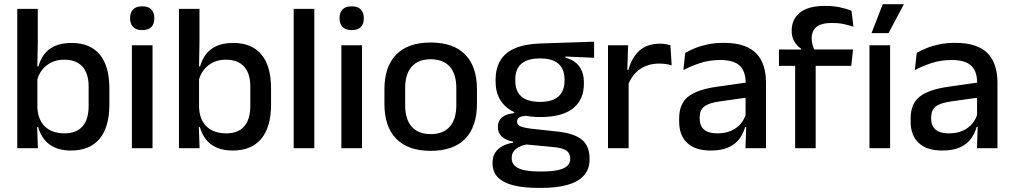

<svg xmlns="http://www.w3.org/2000/svg" viewBox="-20 -704 4812 912"><path d="M316.5 11Q273 11 241.5 -2.8Q210 -16.5 190.2 -41.8Q170.5 -67 161.5 -100.5H129L157.5 -193Q159.5 -152 176 -124.8Q192.5 -97.5 221 -84Q249.5 -70.5 286 -70.5Q342 -70.5 371.5 -103.2Q401 -136 401 -201V-292.5Q401 -355.5 371.2 -388Q341.5 -420.5 285 -420.5Q250.5 -420.5 224 -407.5Q197.5 -394.5 180.2 -372.2Q163 -350 156 -321.5L134.5 -388.5H162.5Q171 -419.5 189.2 -444.8Q207.5 -470 239.5 -485Q271.5 -500 320.5 -500Q408 -500 453.8 -445Q499.5 -390 499.5 -284.5V-207Q499.5 -100.5 453 -44.8Q406.5 11 316.5 11ZM160 0H62V-662H159.5V-506L157 -365.5L157.5 -348.5V-145.5L156 -114.5Z M704.5 0H606.5V-489H704.5ZM655.5 -561Q626.5 -561 612.2 -575.8Q598 -590.5 598 -616.5V-618.5Q598 -644.5 612.2 -659.2Q626.5 -674 655.5 -674Q684.5 -674 698.8 -659.2Q713 -644.5 713 -618.5V-616.5Q713 -590 698.8 -575.5Q684.5 -561 655.5 -561Z M1084.5 11Q1041 11 1009.5 -2.8Q978 -16.5 958.2 -41.8Q938.5 -67 929.5 -100.5H897L925.5 -193Q927.5 -152 944 -124.8Q960.5 -97.5 989 -84Q1017.5 -70.5 1054 -70.5Q1110 -70.5 1139.5 -103.2Q1169 -136 1169 -201V-292.5Q1169 -355.5 1139.2 -388Q1109.5 -420.5 1053 -420.5Q1018.5 -420.5 992 -407.5Q965.5 -394.5 948.2 -372.2Q931 -350 924 -321.5L902.5 -388.5H930.5Q939 -419.5 957.2 -444.8Q975.5 -470 1007.5 -485Q1039.5 -500 1088.5 -500Q1176 -500 1221.8 -445Q1267.5 -390 1267.5 -284.5V-207Q1267.5 -100.5 1221 -44.8Q1174.5 11 1084.5 11ZM928 0H830V-662H927.5V-506L925 -365.5L925.5 -348.5V-145.5L924 -114.5Z M1473 0H1375V-662H1473Z M1699.5 0H1601.5V-489H1699.5ZM1650.5 -561Q1621.5 -561 1607.2 -575.8Q1593 -590.5 1593 -616.5V-618.5Q1593 -644.5 1607.2 -659.2Q1621.5 -674 1650.5 -674Q1679.5 -674 1693.8 -659.2Q1708 -644.5 1708 -618.5V-616.5Q1708 -590 1693.8 -575.5Q1679.5 -561 1650.5 -561Z M2026 12.5Q1918 12.5 1862 -45Q1806 -102.5 1806 -210.5V-280Q1806 -387.5 1862 -444.8Q1918 -502 2026 -502Q2134 -502 2189.8 -444.8Q2245.5 -387.5 2245.5 -280V-210.5Q2245.5 -102.5 2189.8 -45Q2134 12.5 2026 12.5ZM2026 -67Q2085.5 -67 2116.5 -102.5Q2147.5 -138 2147.5 -204.5V-286Q2147.5 -352 2116.5 -387.2Q2085.5 -422.5 2026 -422.5Q1966.5 -422.5 1935.5 -387.2Q1904.5 -352 1904.5 -286V-204.5Q1904.5 -138 1935.5 -102.5Q1966.5 -67 2026 -67Z M2547 -148Q2444 -148 2389 -192Q2334 -236 2334 -317.5V-325.5Q2334 -377 2355.5 -414.8Q2377 -452.5 2424.2 -473.8Q2471.5 -495 2548 -497.5L2802 -506V-429.5L2666 -435.5V-430Q2695 -422.5 2714.2 -406.8Q2733.5 -391 2743.5 -367.5Q2753.5 -344 2753.5 -312V-306.5Q2753.5 -229.5 2701.2 -188.8Q2649 -148 2547 -148ZM2543 110.5H2555.5Q2598 110.5 2627.5 104.5Q2657 98.5 2672.8 85.5Q2688.5 72.5 2688.5 51V49.5Q2688.5 24 2670.5 11.2Q2652.5 -1.5 2608 -5.5L2467 -19L2491.5 -20Q2467.5 -16 2449.2 -7.8Q2431 0.5 2420.8 13.8Q2410.5 27 2410.5 46.5V47.5Q2410.5 70.5 2426.2 84.5Q2442 98.5 2471.8 104.5Q2501.5 110.5 2543 110.5ZM2553.5 188.5H2537Q2469.5 188.5 2420.8 176.8Q2372 165 2345.8 139.2Q2319.5 113.5 2319.5 71V69Q2319.5 40.5 2332.2 21Q2345 1.5 2367.2 -10.2Q2389.5 -22 2417 -26V-31Q2380.5 -38.5 2362.8 -55.8Q2345 -73 2345 -100.5V-101Q2345 -120 2353.5 -133.8Q2362 -147.5 2379.2 -155.8Q2396.5 -164 2422.5 -166.5V-177.5L2525.5 -152.5L2488 -154Q2458.5 -153.5 2447.2 -146.5Q2436 -139.5 2436 -126.5V-126Q2436 -111 2452.8 -103.8Q2469.5 -96.5 2509.5 -92L2628.5 -79Q2707.5 -70.5 2744 -40.5Q2780.5 -10.5 2780.5 50.5V53Q2780.5 100 2753.2 130Q2726 160 2675.2 174.2Q2624.5 188.5 2553.5 188.5ZM2545.5 -220Q2584 -220 2609.8 -231.2Q2635.5 -242.5 2648.5 -265Q2661.5 -287.5 2661.5 -320V-327.5Q2661.5 -359.5 2648.8 -381.5Q2636 -403.5 2610.8 -415Q2585.5 -426.5 2547 -426.5H2544.5Q2503 -426.5 2477 -414.2Q2451 -402 2439.2 -379.8Q2427.5 -357.5 2427.5 -327V-320Q2427.5 -287.5 2440.5 -265Q2453.5 -242.5 2479.8 -231.2Q2506 -220 2545.5 -220Z M2962 -295.5 2941 -372H2965Q2980.5 -430 3017 -463.2Q3053.5 -496.5 3116.5 -496.5Q3131.5 -496.5 3143.2 -494.2Q3155 -492 3164.5 -489L3170.5 -393.5Q3158.5 -397.5 3143.5 -399.8Q3128.5 -402 3111 -402Q3057.5 -402 3018.5 -374.5Q2979.5 -347 2962 -295.5ZM2966 0H2868V-489H2963.5L2959 -346.5L2966 -339.5Z M3618.5 0H3521L3525 -116L3521.5 -131V-285L3522 -309.5Q3522 -366 3493.2 -392.5Q3464.5 -419 3401 -419Q3349.5 -419 3305.5 -404.5Q3261.5 -390 3226 -371L3235 -453Q3255 -464.5 3282 -475.5Q3309 -486.5 3343 -493.5Q3377 -500.5 3417.5 -500.5Q3473 -500.5 3511.5 -487.2Q3550 -474 3573.5 -449Q3597 -424 3607.8 -389Q3618.5 -354 3618.5 -311ZM3355.5 11Q3283 11 3244.5 -24.8Q3206 -60.5 3206 -126.5V-141.5Q3206 -211.5 3249.2 -245.2Q3292.5 -279 3385.5 -292L3532.5 -313L3538 -242L3397 -222Q3346.5 -215 3325 -197.8Q3303.5 -180.5 3303.5 -147V-140Q3303.5 -106.5 3324.2 -88.5Q3345 -70.5 3387.5 -70.5Q3426.5 -70.5 3454.5 -83.5Q3482.5 -96.5 3500 -118.2Q3517.5 -140 3524 -166.5L3537.5 -101H3519.5Q3511.5 -71 3493 -45.5Q3474.5 -20 3441.2 -4.5Q3408 11 3355.5 11Z M3900 -676Q3938 -676 3968.8 -669.5Q3999.5 -663 4024.5 -653L4034 -577Q4010.5 -585 3986.2 -590Q3962 -595 3932 -595Q3896.5 -595 3875.2 -586Q3854 -577 3844.8 -560.8Q3835.5 -544.5 3835.5 -522V-520Q3835.5 -504 3840 -489.5Q3844.5 -475 3850 -463.5L3785 -461.5V-473Q3766.5 -484.5 3753.5 -505.8Q3740.5 -527 3740.5 -557V-559.5Q3740.5 -612 3779.5 -644Q3818.5 -676 3900 -676ZM3854.5 0H3757V-440.5H3854.5ZM4023.5 -391H3680V-469L3794.5 -468.5L3834.5 -469H4032Z M4208 0H4110V-489H4208ZM4120 -547.5 4173 -684H4273V-683L4200.5 -546.5H4120Z M4718 0H4620.5L4624.5 -116L4621 -131V-285L4621.5 -309.5Q4621.5 -366 4592.8 -392.5Q4564 -419 4500.5 -419Q4449 -419 4405 -404.5Q4361 -390 4325.5 -371L4334.5 -453Q4354.5 -464.5 4381.5 -475.5Q4408.5 -486.5 4442.5 -493.5Q4476.5 -500.5 4517 -500.5Q4572.5 -500.5 4611 -487.2Q4649.5 -474 4673 -449Q4696.5 -424 4707.2 -389Q4718 -354 4718 -311ZM4455 11Q4382.5 11 4344 -24.8Q4305.5 -60.5 4305.5 -126.5V-141.5Q4305.5 -211.5 4348.8 -245.2Q4392 -279 4485 -292L4632 -313L4637.5 -242L4496.5 -222Q4446 -215 4424.5 -197.8Q4403 -180.5 4403 -147V-140Q4403 -106.5 4423.8 -88.5Q4444.5 -70.5 4487 -70.5Q4526 -70.5 4554 -83.5Q4582 -96.5 4599.5 -118.2Q4617 -140 4623.5 -166.5L4637 -101H4619Q4611 -71 4592.5 -45.5Q4574 -20 4540.8 -4.5Q4507.5 11 4455 11Z"/></svg>

Font: Anek Kannada Medium Medium
Style: Regular
Weight: 500
Version: Version 1.003